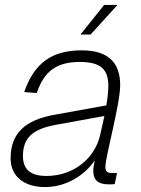

<svg xmlns="http://www.w3.org/2000/svg" viewBox="-20 -746 573 778"><path d="M306 -606H347L456 -726H402ZM358 -54C358 -14 380 1 421 1C429 1 438 1 445 0L454 -45H433C416 -45 407 -50 407 -70C407 -111 467 -324 467 -401C467 -491 420 -542 311 -542C186 -542 118 -487 78 -373L129 -369C159 -460 213 -495 303 -495C391 -495 419 -463 419 -397C419 -377 416 -349 411 -319L201 -281C84 -260 23 -208 23 -104C23 -32 77 12 162 12C249 12 323 -36 364 -96C361 -82 358 -66 358 -54ZM73 -114C73 -188 113 -223 205 -240L403 -276C397 -247 390 -219 386 -200C365 -105 279 -33 168 -33C103 -33 73 -60 73 -114Z"/></svg>

Font: Geist ExtraLight
Style: Italic
Weight: 200
Italic angle: -12°
Designer: Basement.studio, Andrés Briganti, Mateo Zaragoza
Foundry: Basement.studio, Vercel, Andrés Briganti, Guido Ferreyra, Mateo Zaragoza
Version: Version 1.500